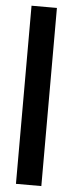

<svg xmlns="http://www.w3.org/2000/svg" viewBox="-56 -829 326 859"><g transform="rotate(5 107.0 -400.0)"><path d="M50 0V-800H164V0Z"/></g></svg>

Font: Big Shoulders Text
Style: Bold
Weight: 700
Designer: Patric King
Foundry: XO Type Co
Version: Version 1.000; ttfautohint (v1.8.2)